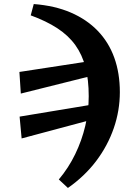

<svg xmlns="http://www.w3.org/2000/svg" viewBox="-20 -745 657 950"><path d="M83 -282 76 -389 448 -446 455 -375ZM271 143Q319 86 352 18Q385 -50 402 -122.5Q419 -195 419 -269Q419 -350 403 -412Q387 -474 353 -521.5Q319 -569 264 -605Q209 -641 132 -669L147 -725Q251 -717 330 -683Q409 -649 463.5 -592.5Q518 -536 545.5 -459.5Q573 -383 573 -289Q573 -198 543 -111Q513 -24 456 51.5Q399 127 316 185ZM87 -60 77 -168 451 -230 461 -160Z"/></svg>

Font: Source Serif 4
Style: Bold Italic
Weight: 700
Italic angle: -12°
Designer: Frank Grießhammer
Foundry: Adobe Systems Incorporated
Version: Version 4.004;hotconv 1.0.116;makeotfexe 2.5.65601